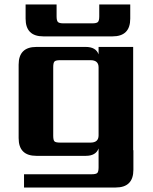

<svg xmlns="http://www.w3.org/2000/svg" viewBox="-20 -694 683 855"><path d="M481 -532H173Q94 -532 94 -611V-674H232V-621Q232 -602 238 -596Q244 -590 263 -590H391Q410 -590 416 -596Q422 -602 422 -621V-674H560V-611Q560 -532 481 -532ZM248 -59H383Q419 -59 419 -91V-394Q419 -426 383 -426H248Q228 -426 222.5 -420Q217 -414 217 -395V-90Q217 -70 222.5 -64.5Q228 -59 248 -59ZM573 -25H574V62Q574 141 495 141H87V82H388Q408 82 413.5 76Q419 70 419 51V-33Q407 0 362 0H142Q63 0 63 -79V-406Q63 -485 142 -485H362Q407 -485 419 -452V-485H573Z"/></svg>

Font: Sarpanch
Style: Bold
Weight: 700
Designer: Manushi Parikh (Devanagari and Latin), Jyotish Sonowal (Devanagari)
Foundry: Indian Type Foundry
Version: Version 2.004;PS 1.0;hotconv 1.0.78;makeotf.lib2.5.61930; tt